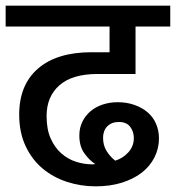

<svg xmlns="http://www.w3.org/2000/svg" viewBox="-30 -653 623 680"><path d="M309 7Q256 7 207 -9Q158 -25 120.5 -56.5Q83 -88 60.5 -136Q38 -184 38 -247Q38 -353 105 -410.5Q172 -468 294 -468H358V-559H-10V-633H573V-559H450V-391H316Q226 -391 180.5 -351Q135 -311 135 -242Q135 -195 149.5 -162.5Q164 -130 187.5 -109.5Q211 -89 239.5 -80Q268 -71 296 -71Q304 -71 307 -72Q286 -86 268.5 -110.5Q251 -135 251 -173Q251 -200 261.5 -221.5Q272 -243 290 -258.5Q308 -274 333 -282.5Q358 -291 387 -291Q419 -291 446 -281.5Q473 -272 492.5 -255.5Q512 -239 522.5 -215Q533 -191 533 -163Q533 -127 517 -95.5Q501 -64 472 -41.5Q443 -19 401.5 -6Q360 7 309 7ZM335 -165Q335 -139 347 -119Q359 -99 378 -84Q405 -92 424.5 -113.5Q444 -135 444 -164Q444 -187 431 -204Q418 -221 391 -221Q365 -221 350 -205.5Q335 -190 335 -165Z"/></svg>

Font: Mukta Medium
Style: Regular
Weight: 500
Designer: Girish Dalvi and Yashodeep Gholap
Foundry: Ek Type
Version: Version 2.538;PS 1.002;hotconv 16.6.51;makeotf.lib2.5.65220;